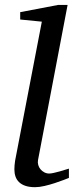

<svg xmlns="http://www.w3.org/2000/svg" viewBox="-20 -757 305 789"><path d="M263.2 -25.9Q257.3 -23.4 241.2 -17.3Q225.1 -11.2 205.1 -4.6Q185.1 2 163.3 7.1Q141.6 12.2 124 12.2Q101.1 12.2 85 6.8Q68.8 1.5 58.6 -8.3Q48.3 -18.1 43.7 -31.5Q39.1 -44.9 39.1 -61Q39.1 -76.2 42 -96.2L151.9 -668L63 -676.8V-707L219.2 -736.8H257.8L136.2 -99.1Q134.3 -88.9 137.2 -78.9Q140.1 -68.8 146.5 -61.3Q152.8 -53.7 162.1 -48.8Q171.4 -43.9 182.1 -43.9Q189.5 -43.9 201.4 -46.6Q213.4 -49.3 225.6 -52.7Q237.8 -56.2 248.3 -59.6Q258.8 -63 263.2 -64Z"/></svg>

Font: Charis SIL Phon
Style: Italic
Weight: 400
Italic angle: -11°
Foundry: SIL International
Version: Version 5.000